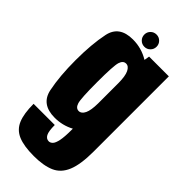

<svg xmlns="http://www.w3.org/2000/svg" viewBox="-294 -764 1048 1048"><g transform="rotate(45 229.5 -240.5)"><path d="M221.5 231.5Q145 231.5 100.8 212.8Q56.5 194 38 150.2Q19.5 106.5 19.5 30.5H183Q183 79 193.2 98Q203.5 117 222.5 117Q234.5 117 244.8 106.5Q255 96 261 67.5Q267 39 267 -15.5V-25Q215 3 154.5 3Q50 3 31.5 -86.8Q13 -176.5 13 -300Q13 -423.5 31.5 -512.5Q50 -601.5 154.5 -601.5Q221.5 -601.5 278 -567L283 -597.5H435.5V-17.5Q435.5 82 413.2 136Q391 190 343.8 210.8Q296.5 231.5 221.5 231.5ZM267 -379Q266.5 -431 254.5 -456Q242 -482 221.5 -482Q199 -482 190 -453.5Q181 -425 181 -299.5Q181 -172.5 190 -144Q199 -115.5 221.5 -115.5Q242 -115.5 254.5 -141.5Q266.5 -166.5 267 -220ZM227 -617Q207 -617 193.2 -630.8Q179.5 -644.5 179.5 -664.5Q179.5 -684 193.2 -697.8Q207 -711.5 227 -711.5Q246.5 -711.5 260.2 -697.8Q274 -684 274 -664.5Q274 -644.5 260.2 -630.8Q246.5 -617 227 -617Z"/></g></svg>

Font: Anybody Condensed ExtraBold
Style: Regular
Weight: 800
Width: 3
Designer: Tyler Finck
Foundry: Etcetera Type Company
Version: Version 1.010; ttfautohint (v1.8.3) -l 8 -r 50 -G 200 -x 14 